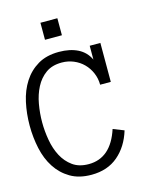

<svg xmlns="http://www.w3.org/2000/svg" viewBox="-132 -900 801 995"><g transform="rotate(-15 268.0 -403.0)"><path d="M459 -167Q434.1 -85 377.4 -36.9Q320.8 11.2 234.9 11.2Q168 11.2 121.6 -16.4Q75.2 -43.9 45.7 -89.4Q16.1 -134.8 3.2 -194.3Q-9.8 -253.9 -9.8 -317.9Q-9.8 -381.8 3.2 -441.4Q16.1 -501 45.7 -546.9Q75.2 -592.8 121.6 -620.4Q168 -647.9 234.9 -647.9Q293.9 -647.9 335.9 -627Q377.9 -606 397.9 -563V-637.2H455.1V-428.2H397.9Q397.9 -461.9 385 -491.9Q372.1 -522 350.1 -543.9Q328.1 -565.9 298.1 -578.4Q268.1 -590.8 234.9 -590.8Q183.1 -590.8 149.2 -566.4Q115.2 -542 94.7 -502.4Q74.2 -462.9 65.7 -414.6Q57.1 -366.2 57.1 -317.9Q57.1 -270 65.7 -221.4Q74.2 -172.9 94.7 -134Q115.2 -95.2 149.2 -70.6Q183.1 -45.9 234.9 -45.9Q354 -45.9 400.9 -189.9ZM272.9 -727.1H182.1V-818.4H272.9Z"/></g></svg>

Font: Anonymous Pro
Style: Regular
Weight: 400
Monospace: yes
Designer: Mark Simonson
Version: Version 1.003